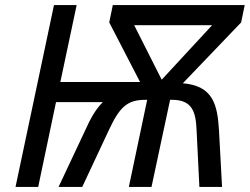

<svg xmlns="http://www.w3.org/2000/svg" viewBox="-20 -734 981 754"><path d="M130 0 200 -333H384C356 -306 335 -268 314 -221L210 0H303L407 -222C449 -312 478 -342 551 -342H558L486 0H575L648 -342H656C736 -342 749 -293 752 -223L763 0H852L840 -222C834 -326 815 -397 698 -407L927 -646L941 -714H423L409 -646L530 -412H217L281 -714H192L41 0ZM813 -635 615 -421 507 -635Z"/></svg>

Font: BC Sans
Style: Italic
Weight: 400
Italic angle: -12°
Designer: Monotype Design Team
Designer: Province of B.C.
Foundry: Monotype Imaging Inc.
Version: Version 2.000;GOOG;noto-source:20170915:90ef993387c0